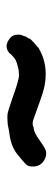

<svg xmlns="http://www.w3.org/2000/svg" viewBox="193 -574 161 587"><g transform="rotate(90 273.5 -280.5)"><path d="M464 -338Q491 -326 489 -297Q489 -286 481.5 -278.5Q474 -271 451 -252.5Q428 -234 390 -229Q380 -228 370 -225.5Q360 -223 350 -223Q337 -222 329 -223Q321 -224 280 -238Q225 -258 210.5 -258Q196 -258 186 -255Q176 -252 174.5 -252Q173 -252 169 -250Q165 -248 163 -247.5Q161 -247 155.5 -242Q150 -237 147 -234.5Q144 -232 144.5 -231.5Q145 -231 144 -230Q133 -221 125.5 -220.5Q118 -220 118 -220L106 -224Q105 -225 102 -227Q86 -236 86 -254Q86 -258 86 -259Q86 -260 86.5 -263Q87 -266 88 -267.5Q89 -269 89.5 -271.5Q90 -274 91 -276Q92 -278 91.5 -278Q91 -278 92.5 -280Q94 -282 94 -282.5Q94 -283 96 -285.5Q98 -288 98 -290Q98 -292 104 -297.5Q110 -303 109.5 -303Q109 -303 112.5 -305.5Q116 -308 116 -308.5Q116 -309 119.5 -311.5Q123 -314 124 -315Q125 -316 124.5 -316.5Q124 -317 138 -324Q180 -345 231 -338Q250 -336 284 -324Q330 -308 341.5 -303.5Q353 -299 360.5 -300Q368 -301 368 -302Q368 -303 373 -303Q387 -305 411 -322.5Q435 -340 445 -341Q455 -342 464 -338Z"/></g></svg>

Font: TT2020 Style E
Style: Regular
Weight: 400
Version: Version 00.2